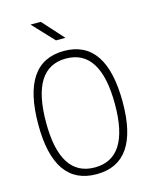

<svg xmlns="http://www.w3.org/2000/svg" viewBox="-131 -979 849 1073"><g transform="rotate(-15 293.0 -442.5)"><path d="M293 9.8Q48.8 9.8 48.8 -341.8Q48.8 -703.1 293 -703.1Q537.1 -703.1 537.1 -341.8Q537.1 9.8 293 9.8ZM293 -29.3Q492.2 -29.3 492.2 -341.8Q492.2 -659.2 293 -659.2Q93.8 -659.2 93.8 -341.8Q93.8 -29.3 293 -29.3ZM266.1 -771.5 151.4 -893.6H210.9L320.8 -771.5Z"/></g></svg>

Font: Caskaydia Cove ExtraLight
Style: Regular
Weight: 200
Monospace: yes
Designer: Aaron Bell
Foundry: Saja Typeworks
Version: Version 4.300; ttfautohint (v1.8.3)